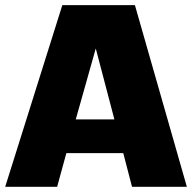

<svg xmlns="http://www.w3.org/2000/svg" viewBox="-20 -720 740 740"><path d="M700.2 0H488.8L455.1 -129.9H235.8L200.2 0H0L220.2 -700.2H500ZM349.1 -533.2 272 -259.8H420.9Z"/></svg>

Font: Fivo Sans Heavy
Style: Regular
Weight: 900
Designer: Alexander Slobzheninov
Foundry: Alexander Slobzheninov
Version: 1.0